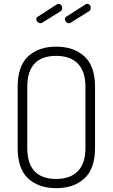

<svg xmlns="http://www.w3.org/2000/svg" viewBox="-20 -974 587 1000"><path d="M295 -915 202 -857Q197 -853 191 -853Q183 -853 176 -859.5Q169 -866 169 -874Q169 -883 177 -887L276 -951Q280 -954 285 -954Q293 -954 298.5 -947.5Q304 -941 304 -933Q304 -922 295 -915ZM443 -915 350 -857Q346 -853 340 -853Q331 -853 324.5 -859.5Q318 -866 318 -874Q318 -883 325 -887L425 -951Q428 -954 433 -954Q442 -954 447.5 -948Q453 -942 453 -933Q453 -922 443 -915ZM273 6Q181 6 126.5 -44.5Q72 -95 72 -204V-521Q72 -630 126.5 -680.5Q181 -731 273 -731Q364 -731 419.5 -680.5Q475 -630 475 -521V-204Q475 -95 419.5 -44.5Q364 6 273 6ZM425 -204V-521Q425 -602 385.5 -642.5Q346 -683 273 -683Q122 -683 122 -521V-204Q122 -42 273 -42Q346 -42 385.5 -82.5Q425 -123 425 -204Z"/></svg>

Font: Dosis
Style: Light
Weight: 300
Designer: Edgar Tolentino, Pablo Impallari, Igino Marini
Foundry: Edgar Tolentino, Pablo Impallari, Igino Marini
Version: Version 1.007